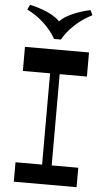

<svg xmlns="http://www.w3.org/2000/svg" viewBox="-63 -997 570 1036"><g transform="rotate(5 222.5 -479.0)"><path d="M196.6 -75.6V-632.2H248.6V-75.6ZM52.6 0V-105.3H392.6V0ZM49.2 -599.5V-730H396.1V-599.5ZM384.4 -958.4 397 -931.8Q344.7 -905.6 303.5 -867.2Q262.3 -828.7 238.9 -786.3H201.9Q178.5 -828.7 137.3 -867.5Q96 -906.3 44.1 -931.8L56.8 -958.4Q94.7 -950.5 130.1 -937.2Q165.5 -923.9 193.1 -905.7Q220.6 -887.5 234.3 -864.3H205.9Q228.5 -900.2 279.3 -923.8Q330.2 -947.4 384.4 -958.4Z"/></g></svg>

Font: Savate ExtraLight
Style: Regular
Weight: 200
Designer: Max Esnée
Foundry: Plomb Type
Version: Version 2.000